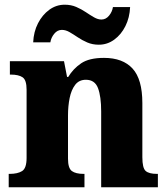

<svg xmlns="http://www.w3.org/2000/svg" viewBox="-20 -796 716 816"><path d="M17 0V-57H21Q55 -57 74 -69Q93 -81 93 -125V-415Q93 -456 76 -467.5Q59 -479 26 -479H22V-536H252L265 -469H270Q291 -504 325 -527Q359 -550 422 -550Q502 -550 543.5 -504.5Q585 -459 585 -358V-128Q585 -82 599 -69.5Q613 -57 647 -57H651V0H410V-322Q410 -386 396.5 -421.5Q383 -457 345 -457Q316 -457 299.5 -435.5Q283 -414 276 -379.5Q269 -345 269 -305V-122Q269 -81 285.5 -69Q302 -57 335 -57H339V0ZM400 -606Q373 -606 351 -615.5Q329 -625 310.5 -637.5Q292 -650 275.5 -659.5Q259 -669 243 -669Q224 -669 210.5 -652.5Q197 -636 194 -616H121Q123 -661 141.5 -697Q160 -733 189.5 -754.5Q219 -776 255 -776Q282 -776 304 -766.5Q326 -757 344.5 -744.5Q363 -732 379.5 -722.5Q396 -713 411 -713Q430 -713 443.5 -729.5Q457 -746 460 -766H533Q531 -721 513 -685Q495 -649 465.5 -627.5Q436 -606 400 -606Z"/></svg>

Font: Noto Serif Devanagari ExtraBold
Style: Regular
Weight: 800
Designer: Universal Thirst, Indian Type Foundry and the Monotype Design Team
Foundry: Monotype Imaging Inc.
Version: Version 2.004; ttfautohint (v1.8.4.7-5d5b)